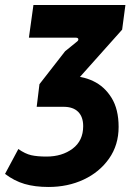

<svg xmlns="http://www.w3.org/2000/svg" viewBox="-47 -530 547 764"><path d="M146 214Q92 214 51 202Q10 190 -27 162L26 63Q53 82 77 87.5Q101 93 138 93Q200 93 242 61.5Q284 30 284 -28Q284 -65 264 -85Q244 -105 206 -105H99L110 -195L212 -326L260 -365Q266 -370 264.5 -375Q263 -380 255 -380H68L86 -510H452L439 -412L223 -170L225 -227Q278 -229 323.5 -207.5Q369 -186 397 -140.5Q425 -95 425 -25Q425 47 387 101Q349 155 286 184.5Q223 214 146 214Z"/></svg>

Font: Finlandica
Style: Italic
Weight: 400
Italic angle: -8°
Designer: Niklas Ekholm, Juho Hiilivirta, Jaakko Suomalainen
Foundry: Helsinki Type Studio
Version: Version 1.064